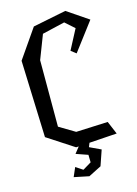

<svg xmlns="http://www.w3.org/2000/svg" viewBox="-137 -810 774 1083"><g transform="rotate(-15 250.0 -269.0)"><path d="M45 0ZM425 -70 457 6 216 22 61 -79 45 -529 162 -698 356 -737 480 -653 356 -489 326 -512 387 -628 333 -676 201 -645 147 -505V-117L239 -62ZM310 -20 286 40 352 71 321 161 246 199 159 181 182 128 223 155 273 125 272 81 203 57 270 -28Z"/></g></svg>

Font: Underdog
Style: Regular
Weight: 400
Designer: Sergey Steblina
Foundry: Sergey Steblina, Jovanny Lemonad
Version: Version 1.001; ttfautohint (v0.9)